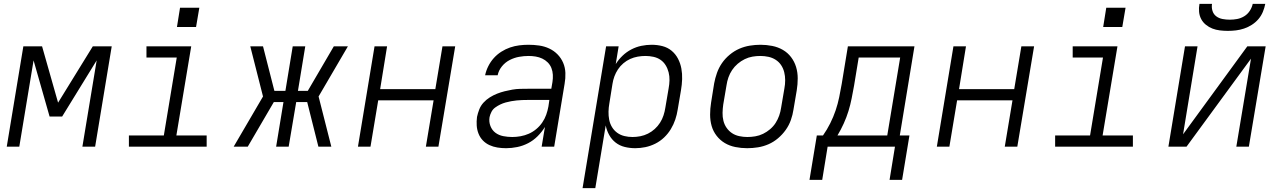

<svg xmlns="http://www.w3.org/2000/svg" viewBox="-20 -760 6640 995"><path d="M15 0 101 -520H198L281 -228L461 -520H559L473 0H407L481 -447L302 -156H237L154 -447L80 0Z M648 0V-58H829L896 -462H739V-520H971L894 -58H1051V0ZM996 -620H897L913 -720H1013Z M1264 0H1191L1343 -260L1277 -520H1343L1402 -289H1459L1497 -520H1562L1524 -289H1575L1710 -520H1783L1631 -260L1697 0H1630L1572 -231H1515L1476 0H1411L1449 -231H1399Z M1835 0 1921 -520H1986L1950 -298H2236L2273 -520H2339L2252 0H2187L2227 -240H1940L1900 0Z M2603 8Q2603 8 2603 8Q2603 8 2603 8H2602Q2580 8 2558 4.5Q2536 1 2516.5 -8Q2497 -17 2482.5 -32Q2468 -47 2460 -67Q2452 -87 2450.5 -109Q2449 -131 2452 -154Q2456 -173 2463.5 -192.5Q2471 -212 2485.5 -228Q2500 -244 2518.5 -255.5Q2537 -267 2556 -274.5Q2575 -282 2595 -287Q2615 -292 2635 -295.5Q2655 -299 2675 -299.5Q2695 -300 2714 -300H2837L2843 -335Q2846 -354 2845 -372.5Q2844 -391 2837.5 -407.5Q2831 -424 2818.5 -436.5Q2806 -449 2790 -456.5Q2774 -464 2756 -467Q2738 -470 2719 -470Q2695 -470 2670 -465.5Q2645 -461 2621.5 -449Q2598 -437 2581 -416Q2564 -395 2559 -370H2494Q2499 -394 2510.5 -417Q2522 -440 2539 -459Q2556 -478 2578 -492Q2600 -506 2623.5 -514Q2647 -522 2671 -525Q2695 -528 2719 -528Q2747 -528 2774.5 -524Q2802 -520 2826.5 -508.5Q2851 -497 2869.5 -478Q2888 -459 2898.5 -434.5Q2909 -410 2910 -382Q2911 -354 2906 -326L2852 0H2787L2804 -102Q2788 -76 2766 -54Q2744 -32 2717 -18Q2690 -4 2660.5 2Q2631 8 2603 8ZM2635 -50Q2656 -50 2678 -54Q2700 -58 2720.5 -67Q2741 -76 2759 -91Q2777 -106 2790 -125Q2803 -144 2810.5 -165Q2818 -186 2822 -208L2827 -242H2714Q2700 -242 2686 -241.5Q2672 -241 2657.5 -239.5Q2643 -238 2629 -235.5Q2615 -233 2600.5 -229Q2586 -225 2572.5 -218.5Q2559 -212 2546.5 -203Q2534 -194 2527 -180.5Q2520 -167 2517 -153Q2513 -129 2521.5 -107Q2530 -85 2547.5 -72Q2565 -59 2588 -54.5Q2611 -50 2635 -50Z M2999 215 3121 -520H3186L3171 -428Q3186 -452 3206.5 -471.5Q3227 -491 3252 -504Q3277 -517 3304 -522.5Q3331 -528 3357 -528Q3386 -528 3413 -521Q3440 -514 3460.5 -497Q3481 -480 3493.5 -456Q3506 -432 3511 -405Q3516 -378 3515 -349.5Q3514 -321 3509 -292L3492 -192Q3488 -166 3479.5 -140.5Q3471 -115 3456.5 -91Q3442 -67 3421.5 -47.5Q3401 -28 3376 -15.5Q3351 -3 3324.5 2.5Q3298 8 3272 8Q3244 8 3217.5 1.5Q3191 -5 3170.5 -21Q3150 -37 3137 -60.5Q3124 -84 3119 -110L3065 215ZM3258 -50Q3278 -50 3298.5 -54Q3319 -58 3338 -67.5Q3357 -77 3373 -91.5Q3389 -106 3400.5 -124Q3412 -142 3418.5 -162Q3425 -182 3428 -202L3445 -302Q3449 -323 3449.5 -344Q3450 -365 3445 -385Q3440 -405 3429.5 -422Q3419 -439 3403 -450Q3387 -461 3366.5 -465.5Q3346 -470 3325 -470Q3305 -470 3285 -466.5Q3265 -463 3246 -454.5Q3227 -446 3210.5 -432Q3194 -418 3182.5 -400.5Q3171 -383 3164 -364Q3157 -345 3154 -325L3138 -225Q3134 -203 3133.5 -181.5Q3133 -160 3137 -139.5Q3141 -119 3151.5 -101.5Q3162 -84 3178.5 -72Q3195 -60 3215.5 -55Q3236 -50 3258 -50Z M3852 8Q3852 8 3852 8Q3852 8 3852 8Q3821 8 3791 2Q3761 -4 3736.5 -18.5Q3712 -33 3694 -56Q3676 -79 3668 -107Q3660 -135 3660 -166Q3660 -197 3665 -228L3681 -328Q3686 -355 3695.5 -382Q3705 -409 3721.5 -433Q3738 -457 3761.5 -476.5Q3785 -496 3811.5 -507.5Q3838 -519 3866 -523.5Q3894 -528 3921 -528Q3921 -528 3921 -528Q3921 -528 3921 -528Q3952 -528 3982 -522Q4012 -516 4037 -501.5Q4062 -487 4079.5 -464Q4097 -441 4105.5 -413Q4114 -385 4114 -354Q4114 -323 4109 -292L4092 -192Q4088 -165 4078.5 -138Q4069 -111 4052 -87Q4035 -63 4012 -43.5Q3989 -24 3962.5 -12.5Q3936 -1 3908 3.5Q3880 8 3852 8ZM3853 -50Q3873 -50 3894 -53.5Q3915 -57 3934.5 -66.5Q3954 -76 3971 -90.5Q3988 -105 3999.5 -123Q4011 -141 4018 -161Q4025 -181 4028 -202L4045 -302Q4049 -323 4049 -344.5Q4049 -366 4044 -386Q4039 -406 4028 -422.5Q4017 -439 4000 -450Q3983 -461 3962.5 -465.5Q3942 -470 3920 -470Q3900 -470 3879.5 -466.5Q3859 -463 3839.5 -453.5Q3820 -444 3803 -429.5Q3786 -415 3774 -397Q3762 -379 3755 -359Q3748 -339 3745 -318L3728 -218Q3725 -197 3724.5 -175.5Q3724 -154 3729 -134Q3734 -114 3745.5 -97.5Q3757 -81 3773.5 -70Q3790 -59 3811 -54.5Q3832 -50 3853 -50Z M4175 172 4213 -58H4245Q4266 -88 4282.5 -121Q4299 -154 4310.5 -188Q4322 -222 4329 -256.5Q4336 -291 4342 -325L4374 -520H4719L4643 -58H4693L4655 172H4590L4618 0H4269L4241 172ZM4320 -58H4578L4645 -462H4430L4406 -316Q4400 -283 4393.5 -250Q4387 -217 4377 -184.5Q4367 -152 4352.5 -120Q4338 -88 4320 -58Z M4835 0 4921 -520H4986L4950 -298H5236L5273 -520H5339L5252 0H5187L5227 -240H4940L4900 0Z M5448 0V-58H5629L5696 -462H5539V-520H5771L5694 -58H5851V0ZM5796 -620H5697L5713 -720H5813Z M6035 0 6121 -520H6186L6111 -64L6444 -520H6539L6452 0H6387L6463 -456L6129 0ZM6343 -600Q6322 -600 6301.5 -602.5Q6281 -605 6263 -612Q6245 -619 6229.5 -631.5Q6214 -644 6205 -661Q6196 -678 6194 -698.5Q6192 -719 6196 -740H6261Q6258 -721 6263.5 -703.5Q6269 -686 6283 -675.5Q6297 -665 6315.5 -661.5Q6334 -658 6353 -658Q6372 -658 6391 -661.5Q6410 -665 6427.5 -675.5Q6445 -686 6456.5 -703.5Q6468 -721 6472 -740H6537Q6533 -719 6524.5 -698.5Q6516 -678 6501.5 -661Q6487 -644 6467.5 -631.5Q6448 -619 6427 -612Q6406 -605 6385 -602.5Q6364 -600 6343 -600Z"/></svg>

Font: Iosevka SS04 Lt Ex Obl
Style: Regular
Weight: 300
Width: 7
Italic angle: -9°
Monospace: yes
Designer: Belleve Invis
Foundry: Belleve Invis
Version: Version 19.0.0; ttfautohint (v1.8.4)